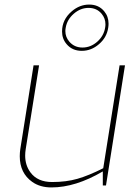

<svg xmlns="http://www.w3.org/2000/svg" viewBox="-20 -821 579 849"><path d="M344.7 -610.8Q380.9 -610.8 410.2 -636.7Q439 -662.6 444.8 -698.2Q446.3 -706.1 446.3 -713.4Q446.3 -739.7 429.2 -760.3Q407.7 -786.1 371.6 -786.1Q335.9 -786.1 306.2 -760.3Q276.4 -734.4 270.5 -698.2Q269 -690.9 269 -683.6Q269 -657.2 286.6 -636.7Q309.1 -610.8 344.7 -610.8ZM341.8 -596.2Q299.3 -596.2 274.4 -626Q254.4 -649.4 254.4 -681.6Q254.4 -734.4 297.4 -771Q332 -800.8 374.5 -800.8Q416.5 -800.8 440.9 -771Q460 -748 460 -716.3Q460 -707.5 458.5 -698.2Q452.1 -655.3 418 -626Q383.8 -596.2 341.8 -596.2ZM207.5 7.8Q157.2 7.8 122.6 -16.6Q67.4 -55.7 67.4 -130.4Q67.4 -146 69.8 -162.1L128.4 -532.2H152.8L93.8 -162.1Q91.3 -147 91.3 -132.8Q91.3 -90.3 114.7 -58.6Q146 -16.1 210.4 -16.1Q272.9 -16.1 322.3 -30.3Q371.6 -44.4 436.5 -77.1L508.8 -532.2H532.7L448.7 -1H434.6V-63Q314 7.8 207.5 7.8Z"/></svg>

Font: Squarion Thin
Style: Italic
Weight: 100
Designer: Natanael Gama
Version: Version 1.00;September 12, 2019;FontCreator 11.5.0.2425 64-b